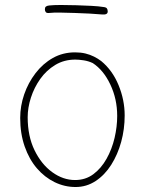

<svg xmlns="http://www.w3.org/2000/svg" viewBox="-20 -750 575 770"><path d="M281 -540Q304 -540 322.5 -535.5Q341 -531 357 -523Q373 -515 386 -505Q431 -468 455.5 -408.5Q480 -349 480 -287Q480 -232 466 -181Q452 -130 426 -89Q400 -48 363.5 -24Q327 0 283 0Q239 0 199 -19.5Q159 -39 128 -75Q97 -111 79 -162.5Q61 -214 61 -277Q61 -325 77 -371.5Q93 -418 122.5 -456.5Q152 -495 192 -517.5Q232 -540 281 -540ZM91 -280Q91 -204 118.5 -147.5Q146 -91 189.5 -59.5Q233 -28 281 -28Q323 -28 354.5 -51.5Q386 -75 407.5 -113.5Q429 -152 439.5 -197Q450 -242 450 -285Q450 -353 422.5 -411Q395 -469 352 -497Q335 -505 316 -508Q297 -511 282 -511Q237 -511 201.5 -489.5Q166 -468 141.5 -433.5Q117 -399 104 -358.5Q91 -318 91 -280ZM177 -698Q167 -697 163.5 -701.5Q160 -706 160 -713Q160 -720 164 -723.5Q168 -727 177 -728Q195 -730 224 -730Q253 -730 285.5 -729Q318 -728 347 -726.5Q376 -725 394 -722Q405 -721 408.5 -716.5Q412 -712 412 -704Q412 -697 406.5 -694Q401 -691 389 -692Q368 -694 339.5 -695.5Q311 -697 280 -698Q249 -699 222 -699.5Q195 -700 177 -698Z"/></svg>

Font: Playpen Sans Thin
Style: Regular
Weight: 250
Designer: Laura Meseguer, Veronika Burian, José Scaglione
Foundry: TypeTogether
Version: Version 1.001